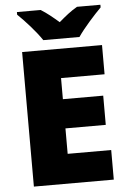

<svg xmlns="http://www.w3.org/2000/svg" viewBox="-61 -1022 671 1015"><g transform="rotate(-5 274.5 -514.5)"><path d="M194 -818H386C417 -864 477 -930 511 -964V-978H387C352 -958 324 -935 289 -905C254 -935 229 -956 194 -978H68V-964C106 -928 164 -864 194 -818ZM501 -51V-208H270V-343H484V-498H270V-610H501V-765H77V-51Z"/></g></svg>

Font: Noto Sans Tamil UI Black
Style: Regular
Weight: 900
Designer: Jelle Bosma - Monotype Design Team
Foundry: Monotype Imaging Inc.
Version: Version 2.004